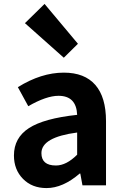

<svg xmlns="http://www.w3.org/2000/svg" viewBox="-20 -944 631 978"><path d="M217 14Q143 14 97 -33Q51 -80 51 -152Q51 -242 127.5 -291.5Q204 -341 373 -359Q369 -456 278 -456Q216 -456 124 -403L71 -500Q190 -574 305 -574Q411 -574 465.5 -511.5Q520 -449 520 -327V0H400L389 -60H386Q300 14 217 14ZM265 -101Q318 -101 373 -156V-269Q191 -245 191 -164Q191 -101 265 -101ZM305 -650 107 -826 207 -924 377 -721Z"/></svg>

Font: Noto Sans Korean Bold
Style: Bold
Weight: 700
Designer: Ryoko NISHIZUKA  (kana & ideographs); Paul D. Hunt (Latin, Greek & Cyrillic); Wenlong ZHANG  (bopomofo); Sandoll Communi
Foundry: Adobe Systems Incorporated
Version: Version 1.000;PS 1;hotconv 1.0.78;makeotf.lib2.5.61930